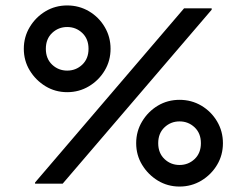

<svg xmlns="http://www.w3.org/2000/svg" viewBox="-20 -681 890 712"><path d="M229.2 -339.2Q185 -339.2 148.8 -361.2Q112.5 -383.3 90.4 -419.6Q68.3 -455.8 68.3 -500Q68.3 -544.2 90.4 -580.8Q112.5 -617.5 148.8 -639.2Q185 -660.8 229.2 -660.8Q273.3 -660.8 310 -639.2Q346.7 -617.5 368.3 -580.8Q390 -544.2 390 -500Q390 -455.8 368.3 -419.6Q346.7 -383.3 310 -361.2Q273.3 -339.2 229.2 -339.2ZM229.2 -419.2Q261.7 -419.2 285 -441.2Q308.3 -463.3 308.3 -500Q308.3 -536.7 285 -558.8Q261.7 -580.8 229.2 -580.8Q196.7 -580.8 173.3 -558.8Q150 -536.7 150 -500Q150 -463.3 173.3 -441.2Q196.7 -419.2 229.2 -419.2ZM110 0V-4.2L662.5 -650H765V-645L212.5 0ZM645.8 10.8Q601.7 10.8 565.4 -11.2Q529.2 -33.3 507.1 -69.6Q485 -105.8 485 -150Q485 -194.2 507.1 -230.8Q529.2 -267.5 565.4 -289.2Q601.7 -310.8 645.8 -310.8Q690 -310.8 726.7 -289.2Q763.3 -267.5 785 -230.8Q806.7 -194.2 806.7 -150Q806.7 -105.8 785 -69.6Q763.3 -33.3 726.7 -11.2Q690 10.8 645.8 10.8ZM645.8 -69.2Q678.3 -69.2 701.7 -91.2Q725 -113.3 725 -150Q725 -186.7 701.7 -208.8Q678.3 -230.8 645.8 -230.8Q613.3 -230.8 590 -208.8Q566.7 -186.7 566.7 -150Q566.7 -113.3 590 -91.2Q613.3 -69.2 645.8 -69.2Z"/></svg>

Font: Familjen Grotesk SemiBold
Style: Italic
Weight: 600
Italic angle: -9.46201°
Designer: Anders Wikstroem, Jonas Baeckman, Matilda Gysing, Kristian Moeller
Foundry: Familjen STHLM AB
Version: Version 2.002